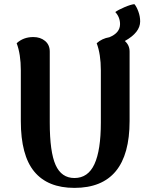

<svg xmlns="http://www.w3.org/2000/svg" viewBox="-20 -889 716 923"><path d="M603 -307.1Q603 14.2 337.9 14.2Q209.5 14.2 144.8 -64Q80.1 -142.1 80.1 -307.1V-550.8Q80.1 -628.4 60.1 -681.2Q92.3 -710.9 140.1 -710.9Q174.3 -710.9 196.8 -692.1Q219.2 -673.3 219.2 -641.1V-299.8Q219.2 -158.7 247.3 -95.9Q275.4 -33.2 337.9 -33.2Q403.3 -33.2 434.1 -100.1Q464.8 -167 464.8 -299.8V-550.8Q464.8 -628.4 444.8 -681.2Q470.2 -704.1 505.9 -710Q557.1 -731 557.1 -772.9Q557.1 -806.2 534.2 -831.1Q548.8 -841.8 578.6 -854.5Q608.4 -867.2 626 -869.1Q636.2 -857.9 645 -834Q653.8 -810.1 653.8 -786.1Q653.8 -732.9 580.1 -691.9Q603 -671.9 603 -641.1Z"/></svg>

Font: Arima
Style: Bold
Weight: 700
Designer: Joana Correia and Natanael Gama
Foundry: NDISCOVER
Version: Version 1.100;Glyphs 3.1.2 (3151)